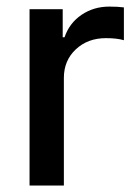

<svg xmlns="http://www.w3.org/2000/svg" viewBox="-20 -574 424 594"><path d="M71.4 0V-545.5H174V-458.8H179.7Q194.6 -502.5 232.2 -528.1Q269.9 -553.6 318.2 -553.6Q345.2 -553.6 363.3 -551.1V-449.6Q341.3 -456 307.9 -456Q251.4 -456 214.5 -421.3Q177.6 -386.7 177.6 -333.1V0Z"/></svg>

Font: TID UI Medium
Style: Regular
Weight: 500
Designer: The TID Project Authors
Foundry: Bakken & Bæck
Version: Version 1.001;hotconv 1.0.109;makeotfexe 2.5.65596